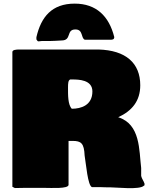

<svg xmlns="http://www.w3.org/2000/svg" viewBox="-20 -1002 802 1038"><path d="M387.7 -842.8C430.7 -842.8 416 -796.9 438.5 -787.1H578.1C588.9 -787.1 597.7 -789.1 597.7 -801.8C569.4 -914.9 500.3 -982.4 383.8 -982.4C260.8 -982.4 202 -911 176.8 -800.8V-789.1C180.7 -785.2 181.6 -778.3 188.5 -778.3C194.3 -778.3 199.2 -780.3 206.1 -780.3H249C269.5 -780.3 292 -782.2 312.5 -783.2C369.8 -783.2 335.7 -842.8 387.7 -842.8ZM757.8 2C760.7 2 761.7 -1 761.7 -7.8C757.8 -22.5 746.1 -36.1 743.2 -50.8V-93.8C731.4 -189.5 740.2 -330.1 619.1 -368.2C693.4 -402.3 738.3 -456.1 738.3 -541C738.3 -661.1 660.2 -730.5 511.7 -734.4H85.9C65.4 -734.4 46.9 -732.4 46.9 -720.7V7.8C51.8 10.7 55.7 12.7 60.5 14.6C90.8 13.7 120.1 13.7 150.4 13.7H220.7C258.8 13.7 347.7 19.5 350.6 -2V-240.2H372.1C418.9 -240.2 434.6 -227.5 437.5 -161.1C445.3 -116.2 454.1 2 477.5 9.8H526.4C541 10.7 557.6 10.7 574.2 10.7C611.2 10.7 734.3 25.5 757.8 2ZM347.7 -527.3C347.7 -551.8 348.6 -567.4 359.4 -572.3H371.1C404.3 -572.3 479.5 -571.3 479.5 -507.8C479.5 -432.6 418 -414.1 368.2 -414.1C346.7 -435.5 347.7 -490.2 347.7 -527.3Z"/></svg>

Font: Bowlby One SC
Style: Regular
Weight: 400
Width: 1
Version: Version 1.2